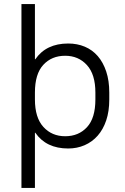

<svg xmlns="http://www.w3.org/2000/svg" viewBox="-20 -720 610 940"><path d="M85 -700H151V-430H153Q206 -507 314 -507Q358 -507 395 -491.5Q432 -476 458.5 -445.5Q485 -415 500 -370Q515 -325 515 -267V-233Q515 -175 500 -130.5Q485 -86 458 -55.5Q431 -25 394 -9Q357 7 314 7Q206 7 153 -70H151V200H85ZM299 -53Q365 -53 406 -97.5Q447 -142 447 -233V-267Q447 -356 405.5 -401.5Q364 -447 299 -447Q233 -447 192 -402.5Q151 -358 151 -267V-233Q151 -144 192.5 -98.5Q234 -53 299 -53Z"/></svg>

Font: PT Root UI
Style: Regular
Weight: 400
Designer: Vitaly Kuzmin
Foundry: ParaType Ltd.
Version: Version 2.001G